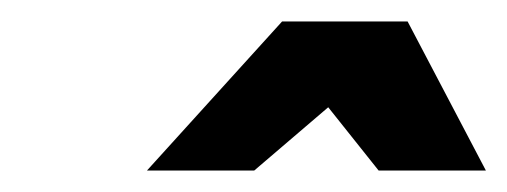

<svg xmlns="http://www.w3.org/2000/svg" viewBox="-20 -690 473 179"><path d="M117 -531 243 -670H360L433 -531H333L286 -590L217 -531Z"/></svg>

Font: Exo Thin ExtraBold
Style: Italic
Weight: 800
Italic angle: -9°
Version: Version 2.000